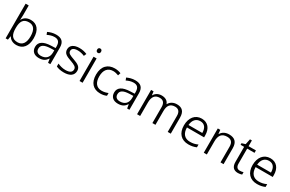

<svg xmlns="http://www.w3.org/2000/svg" viewBox="172 -2198 5507 3647"><g transform="rotate(30 2925.5 -375.0)"><path d="M154 -558V-760H86V0H136L149 -80H154C182 -29 237 10 324 10C466 10 548 -94 548 -267C548 -449 465 -543 330 -543C240 -543 181 -501 154 -445H150C151 -471 154 -518 154 -558ZM320 -486C426 -486 478 -413 478 -268C478 -126 424 -47 316 -47C197 -47 154 -123 154 -262V-268C154 -412 199 -486 320 -486Z M884 -542C818 -542 755 -523 706 -499L727 -446C776 -470 826 -487 881 -487C958 -487 1001 -450 1001 -351V-315L906 -311C737 -305 651 -249 651 -142C651 -42 717 10 817 10C913 10 960 -25 1001 -85H1004L1017 0H1067V-360C1067 -487 1007 -542 884 -542ZM914 -263 1000 -266V-216C999 -106 934 -46 830 -46C763 -46 721 -78 721 -142C721 -218 779 -257 914 -263Z M1574 -143C1574 -234 1505 -265 1408 -300C1312 -335 1266 -351 1266 -408C1266 -459 1311 -487 1391 -487C1444 -487 1497 -473 1539 -454L1563 -509C1515 -530 1460 -543 1395 -543C1278 -543 1201 -493 1201 -405C1201 -314 1267 -286 1367 -250C1467 -215 1509 -191 1509 -138C1509 -81 1467 -46 1367 -46C1304 -46 1241 -65 1196 -87V-24C1236 -4 1291 10 1366 10C1497 10 1574 -44 1574 -143Z M1741 -732C1715 -732 1698 -715 1698 -684C1698 -653 1715 -636 1741 -636C1767 -636 1784 -653 1784 -684C1784 -715 1767 -732 1741 -732ZM1774 -533H1707V0H1774Z M2162 10C2221 10 2264 -1 2299 -18V-78C2261 -62 2216 -49 2161 -49C2043 -49 1987 -133 1987 -264C1987 -403 2051 -484 2170 -484C2207 -484 2252 -473 2287 -459L2306 -516C2273 -532 2223 -543 2171 -543C2021 -543 1917 -449 1917 -264C1917 -85 2010 10 2162 10Z M2618 -542C2552 -542 2489 -523 2440 -499L2461 -446C2510 -470 2560 -487 2615 -487C2692 -487 2735 -450 2735 -351V-315L2640 -311C2471 -305 2385 -249 2385 -142C2385 -42 2451 10 2551 10C2647 10 2694 -25 2735 -85H2738L2751 0H2801V-360C2801 -487 2741 -542 2618 -542ZM2648 -263 2734 -266V-216C2733 -106 2668 -46 2564 -46C2497 -46 2455 -78 2455 -142C2455 -218 2513 -257 2648 -263Z M3535 -543C3457 -543 3393 -509 3361 -447H3357C3334 -511 3278 -543 3199 -543C3122 -543 3066 -506 3037 -453H3033L3023 -533H2969V0H3036V-294C3036 -422 3085 -486 3188 -486C3263 -486 3305 -442 3305 -350V0H3372V-306C3372 -426 3423 -486 3525 -486C3599 -486 3641 -442 3641 -350V0H3708V-353C3708 -485 3646 -543 3535 -543Z M4079 -543C3933 -543 3845 -429 3845 -262C3845 -91 3939 10 4096 10C4166 10 4214 -1 4268 -24V-85C4210 -59 4166 -48 4099 -48C3982 -48 3916 -122 3915 -256H4291V-300C4291 -443 4216 -543 4079 -543ZM4079 -487C4175 -487 4220 -416 4220 -311H3917C3927 -423 3985 -487 4079 -487Z M4677 -543C4594 -543 4531 -505 4500 -448H4496L4486 -533H4432V0H4499V-286C4499 -417 4550 -486 4668 -486C4755 -486 4799 -440 4799 -344V0H4866V-348C4866 -484 4800 -543 4677 -543Z M5195 -46C5137 -46 5107 -82 5107 -153V-480H5268V-533H5107V-659H5065L5040 -539L4962 -515V-480H5040V-151C5040 -33 5098 10 5185 10C5218 10 5251 3 5271 -5V-58C5252 -51 5223 -46 5195 -46Z M5585 -543C5439 -543 5351 -429 5351 -262C5351 -91 5445 10 5602 10C5672 10 5720 -1 5774 -24V-85C5716 -59 5672 -48 5605 -48C5488 -48 5422 -122 5421 -256H5797V-300C5797 -443 5722 -543 5585 -543ZM5585 -487C5681 -487 5726 -416 5726 -311H5423C5433 -423 5491 -487 5585 -487Z"/></g></svg>

Font: Noto Kufi Arabic Light
Style: Regular
Weight: 300
Designer: Monotype Design Team, David Williams, Khaled Hosny
Foundry: Google LLC
Version: Version 2.109